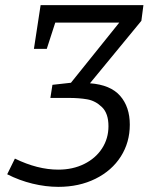

<svg xmlns="http://www.w3.org/2000/svg" viewBox="-20 -718 592 747"><path d="M538 -698 530 -637 330 -394Q410 -388 447.5 -345Q485 -302 485 -233Q485 -164 450 -109Q415 -54 351.5 -22.5Q288 9 207 9Q158 9 106.5 -3.5Q55 -16 8 -40L38 -101Q126 -58 207 -58Q263 -58 307.5 -80Q352 -102 377 -140.5Q402 -179 402 -227Q402 -277 376.5 -301.5Q351 -326 319.5 -331.5Q288 -337 248 -337H176L184 -388L256 -396L444 -630H195L162 -528H112L138 -698Z"/></svg>

Font: Bitter Pro
Style: Italic
Weight: 400
Italic angle: -9°
Designer: Sol Matas, and Bitter project Authors
Foundry: Sol Matas
Version: Version 1.010